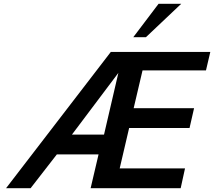

<svg xmlns="http://www.w3.org/2000/svg" viewBox="-20 -997 1134 1017"><path d="M940 -977H820L686 -800H753ZM937 0 960 -105H614L664 -319H984L1008 -424H688L735 -624H1071L1094 -722H567L12 0H142L281 -179H502L460 0ZM531 -284H361L607 -611Z"/></svg>

Font: Perun SemiBold Italic
Style: Regular
Weight: 400
Italic angle: -12°
Foundry: Copyright (c) Stefan Peev, Context Ltd, 2016
Version: Version 1.026